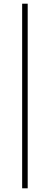

<svg xmlns="http://www.w3.org/2000/svg" viewBox="-20 -770 270 1040"><path d="M100 250V-750H130V250Z"/></svg>

Font: Spectral SC ExtraLight
Style: Regular
Weight: 275
Designer: Jean-Baptiste Levee
Foundry: Production Type
Version: Version 2.001